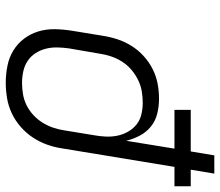

<svg xmlns="http://www.w3.org/2000/svg" viewBox="-114 -508 783 684"><g transform="rotate(-90 278.0 -166.5)"><path d="M1 205 15 121H-44V63H25L91 -338Q95 -365 104.5 -391.5Q114 -418 130 -442Q146 -466 168.5 -485.5Q191 -505 217 -517Q243 -529 270.5 -533.5Q298 -538 325 -538Q355 -538 385 -532Q415 -526 439.5 -511Q464 -496 481.5 -473Q499 -450 507.5 -422Q516 -394 515.5 -363.5Q515 -333 510 -302L492 -192Q488 -166 479.5 -140Q471 -114 456 -90Q441 -66 419.5 -46.5Q398 -27 373 -14.5Q348 -2 321.5 3Q295 8 268 8Q240 8 214 1.5Q188 -5 168 -21.5Q148 -38 136 -61Q124 -84 118 -109L90 63H228V121H80L66 205ZM253 -50Q274 -50 294.5 -53.5Q315 -57 334.5 -66.5Q354 -76 371 -90.5Q388 -105 399.5 -123Q411 -141 418 -161Q425 -181 428 -202L447 -312Q450 -333 450.5 -354Q451 -375 446 -395Q441 -415 430 -432Q419 -449 402.5 -460Q386 -471 365.5 -475.5Q345 -480 324 -480Q304 -480 283.5 -476.5Q263 -473 244 -463.5Q225 -454 209 -439Q193 -424 182 -406Q171 -388 164.5 -368.5Q158 -349 155 -329L138 -225Q134 -204 133 -182.5Q132 -161 136 -141Q140 -121 150 -103Q160 -85 175.5 -72.5Q191 -60 211.5 -55Q232 -50 253 -50Z"/></g></svg>

Font: Iosevka Curly LtExObl
Style: Regular
Weight: 300
Width: 7
Italic angle: -9°
Monospace: yes
Designer: Belleve Invis
Foundry: Belleve Invis
Version: Version 11.1.0; ttfautohint (v1.8.3)